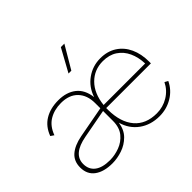

<svg xmlns="http://www.w3.org/2000/svg" viewBox="-163 -963 1203 1203"><g transform="rotate(-45 438.5 -362.0)"><path d="M213 10Q138 10 94.5 -22Q51 -54 51 -115Q51 -171 88.5 -203.5Q126 -236 194 -249L403 -288V-334Q403 -404 363.5 -445Q324 -486 252 -486Q192 -486 147 -459Q102 -432 80 -372L58 -387Q81 -449 131 -479.5Q181 -510 252 -510Q324 -510 370 -474Q416 -438 425 -365Q447 -432 501.5 -471Q556 -510 624 -510Q687 -510 732.5 -480.5Q778 -451 802 -399Q826 -347 826 -279Q826 -271 826 -263H430V-246Q431 -137 483 -76Q535 -15 631 -15Q686 -15 732.5 -43Q779 -71 803 -120L825 -108Q799 -53 746.5 -21.5Q694 10 631 10Q553 10 497 -30.5Q441 -71 421 -142Q413 -87 379.5 -53.5Q346 -20 301 -5Q256 10 213 10ZM432 -288H800Q798 -345 777.5 -389.5Q757 -434 718 -460Q679 -486 623 -486Q546 -486 494 -433.5Q442 -381 432 -288ZM216 -15Q259 -15 302 -31Q345 -47 374 -82.5Q403 -118 403 -177V-264L211 -228Q80 -204 80 -117Q80 -68 115 -41.5Q150 -15 216 -15ZM499 -734H530L441 -583H416Z"/></g></svg>

Font: Work Sans ExtraLight
Style: Regular
Weight: 200
Designer: Wei Huang
Foundry: Wei Huang
Version: Version 2.010; ttfautohint (v1.8.3)